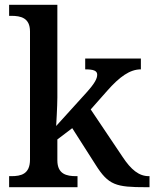

<svg xmlns="http://www.w3.org/2000/svg" viewBox="-20 -780 643 800"><path d="M18 0H303V-46H297C258 -46 219 -54 219 -112V-199L281 -246L378 -94C432 -8 463 0 589 0H603V-46H600C559 -46 526 -73 491 -126L358 -324L426 -401C478 -460 521 -491 567 -491V-536H335V-491C368 -491 385 -486 385 -469C385 -453 376 -434 340 -394L214 -255C214 -255 219 -338 219 -374V-760H18V-714H27C66 -714 105 -706 105 -649V-115C105 -54 67 -46 27 -46H18Z"/></svg>

Font: Noto Naskh Arabic UI Medium
Style: Regular
Weight: 500
Designer: Monotype Design Team, David Williams, Mohamad Dakak and Nizar Qandah
Foundry: Monotype Imaging Inc.
Version: Version 2.014